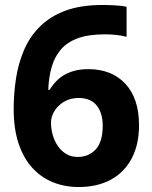

<svg xmlns="http://www.w3.org/2000/svg" viewBox="-20 -742 612 772"><path d="M35 -303Q35 -365 44.1 -425Q53.2 -485 75.6 -538.5Q98 -592 138.7 -633.5Q179.5 -675 241.6 -698.5Q303.8 -722 393 -722Q414 -722 442 -720.5Q470 -719 489 -715V-594Q470 -599 447.5 -601.5Q425 -604 402.8 -604Q336 -604 292.5 -588Q249 -572 224 -542Q199 -512 187.5 -471.5Q176 -431 174 -381H179.7Q194 -405 214.5 -423.5Q235 -442 265.1 -453Q295.2 -464 335 -464Q429 -464 484 -405.2Q539 -346.3 539 -238.1Q539 -161 509.5 -105Q480 -49 425.6 -19.5Q371.2 10 295.8 10Q240.8 10 193.4 -9Q146 -28 110.5 -66.5Q75 -105 55 -164.2Q35 -223.4 35 -303ZM292.9 -111Q337 -111 365 -141.5Q393 -172 393 -236.2Q393 -287.6 368.8 -317.8Q344.5 -348 296 -348Q263 -348 238 -333.3Q212.9 -318.5 199 -295.8Q185 -273.1 185 -249Q185 -224 192 -199.5Q199 -175 212.7 -154.9Q226.3 -134.8 246.3 -122.9Q266.2 -111 292.9 -111Z"/></svg>

Font: Noto Sans Cham
Style: Regular
Weight: 400
Designer: Monotype Design Team
Foundry: Monotype Imaging Inc.
Version: Version 2.002